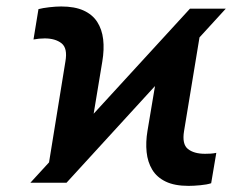

<svg xmlns="http://www.w3.org/2000/svg" viewBox="-20 -573 783 602"><path d="M75.2 0 575.7 -545.9H688L188.5 0ZM126 -16.1 185.1 -380.4Q192.4 -421.9 172.9 -437.3Q153.3 -452.6 120.1 -452.6Q111.8 -452.6 102.3 -451.7Q92.8 -450.7 85 -449.2L100.6 -544.4Q113.8 -547.9 134.5 -550.3Q155.3 -552.7 171.9 -552.7Q214.4 -552.7 242.2 -540Q270 -527.3 284.9 -504.2Q299.8 -481 303.5 -449.5Q307.1 -418 300.8 -380.4L257.3 -117.7ZM571.3 9.8Q527.3 9.8 499.5 -3.7Q471.7 -17.1 457.3 -41Q442.9 -64.9 439.7 -96.2Q436.5 -127.4 442.4 -162.6L486.8 -427.2L617.7 -529.8L557.1 -162.1Q550.3 -121.1 569.1 -106Q587.9 -90.8 623 -90.8Q630.4 -90.8 639.9 -91.3Q649.4 -91.8 658.2 -93.8L642.1 1.5Q628.9 5.9 607.9 7.8Q586.9 9.8 571.3 9.8Z"/></svg>

Font: Inter 18pt SemiBold
Style: Italic
Weight: 600
Italic angle: -9.3988°
Designer: Rasmus Andersson
Foundry: rsms
Version: Version 4.001;git-66647c0bb